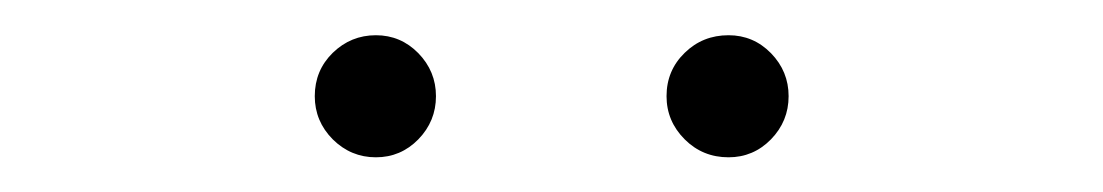

<svg xmlns="http://www.w3.org/2000/svg" viewBox="-20 -748 626 109"><path d="M393.6 -658.7Q378.9 -658.7 368.7 -668.9Q358.4 -679.2 358.4 -693.4Q358.4 -708 368.7 -718Q378.9 -728 393.6 -728Q407.7 -728 417.7 -717.8Q427.7 -707.5 427.7 -693.4Q427.7 -679.2 417.7 -668.9Q407.7 -658.7 393.6 -658.7ZM193.4 -658.7Q179.2 -658.7 168.9 -668.9Q158.7 -679.2 158.7 -693.4Q158.7 -708 168.9 -718Q179.2 -728 193.4 -728Q207.5 -728 217.5 -717.8Q227.5 -707.5 227.5 -693.4Q227.5 -679.2 217.5 -668.9Q207.5 -658.7 193.4 -658.7Z"/></svg>

Font: Inter ExtraLight
Style: Regular
Weight: 250
Designer: Rasmus Andersson
Foundry: rsms
Version: Version 4.001;git-66647c0bb